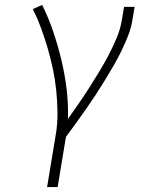

<svg xmlns="http://www.w3.org/2000/svg" viewBox="-20 -558 640 783"><path d="M172 205 207 -6Q215 -52 214.5 -97.5Q214 -143 209.5 -187.5Q205 -232 196 -275Q187 -318 175 -359.5Q163 -401 148 -442Q133 -483 114 -521L152 -538Q178 -485 197 -429Q216 -373 230 -315Q244 -257 251.5 -196Q259 -135 257 -73Q280 -105 302 -137Q324 -169 345 -202Q366 -235 386 -268Q406 -301 424 -335.5Q442 -370 456.5 -405Q471 -440 477 -477L486 -530H529L520 -477Q515 -444 502.5 -412.5Q490 -381 475 -350Q460 -319 442.5 -289Q425 -259 407 -229.5Q389 -200 370 -171Q351 -142 331 -113.5Q311 -85 290.5 -56.5Q270 -28 249 0L215 205Z"/></svg>

Font: Iosevka Curly Slab XLtExObl
Style: Regular
Weight: 200
Width: 7
Italic angle: -9°
Monospace: yes
Designer: Belleve Invis
Foundry: Belleve Invis
Version: Version 11.0.0; ttfautohint (v1.8.3)